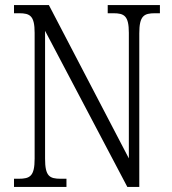

<svg xmlns="http://www.w3.org/2000/svg" viewBox="-20 -734 675 754"><path d="M35 0H241V-32H219C174 -32 157 -42 157 -111V-613L480 0H527V-603C527 -672 545 -682 589 -682H608V-714H403V-682H425C468 -682 486 -672 486 -605V-112L172 -714H35V-682H55C98 -682 116 -672 116 -605V-111C116 -42 98 -32 53 -32H35Z"/></svg>

Font: Noto Serif Sinhala Condensed Light
Style: Regular
Weight: 300
Width: 3
Designer: Jelle Bosma - Monotype Design Team
Foundry: Monotype Imaging Inc.
Version: Version 2.007